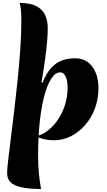

<svg xmlns="http://www.w3.org/2000/svg" viewBox="-20 -946 724 1295"><path d="M267 -388Q294 -456 328.5 -491.5Q363 -527 403 -540Q443 -553 486 -553Q535 -553 570 -528.5Q605 -504 624.5 -458.5Q644 -413 644 -351Q644 -279 620.5 -215.5Q597 -152 555 -103.5Q513 -55 459 -27.5Q405 0 343 0Q279 0 222 -26Q267 -37 305.5 -67.5Q344 -98 373.5 -143Q403 -188 419.5 -242.5Q436 -297 436 -355Q436 -403 422.5 -430.5Q409 -458 386 -458Q354 -458 326.5 -416.5Q299 -375 279 -300Q259 -225 248 -123.5Q237 -22 237 99Q237 166 242 220.5Q247 275 257 329Q173 328 123 317Q73 306 50.5 282.5Q28 259 28 221Q28 196 35 135Q42 74 53 -12.5Q64 -99 76 -200.5Q88 -302 99 -408.5Q110 -515 117 -616Q124 -717 124 -801Q124 -849 121 -880Q118 -911 112 -926Q183 -926 224.5 -905Q266 -884 284 -845.5Q302 -807 302 -756Q302 -713 297.5 -662.5Q293 -612 284 -546Q275 -480 260 -390Z"/></svg>

Font: Merienda Black
Style: Regular
Weight: 900
Designer: Eduardo Rodriguez Tunni
Foundry: Eduardo Rodriguez Tunni
Version: Version 2.001